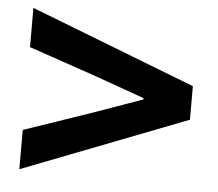

<svg xmlns="http://www.w3.org/2000/svg" viewBox="-42 -673 675 594"><g transform="rotate(5 295.0 -376.5)"><path d="M38.6 -126.2V-248.2L248.5 -320L402.3 -374.7V-378.7L248.5 -433.6L38.6 -505.4V-627.2L551.1 -428.9V-324.7Z"/></g></svg>

Font: Noto Sans SC Thin
Style: Regular
Weight: 100
Designer: Ryoko NISHIZUKA 西塚涼子 (kana, bopomofo & ideographs); Paul D. Hunt (Latin, Greek & Cyrillic); Sandoll Communications 산돌커뮤니
Foundry: Adobe
Version: Version 2.004-H2;hotconv 1.0.118;makeotfexe 2.5.65603